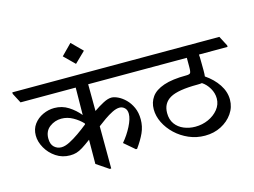

<svg xmlns="http://www.w3.org/2000/svg" viewBox="-137 -1019 1614 1220"><g transform="rotate(-15 670.0 -409.0)"><path d="M645 -68H637L568 -127Q603 -168 627.5 -216Q652 -264 652 -297Q652 -323 637.5 -336.5Q623 -350 604 -350Q583 -350 556 -336.5Q529 -323 502 -304Q475 -285 453 -268L454 10H444L364 -44L365 -203Q330 -177 307.5 -163Q285 -149 266 -143.5Q247 -138 224 -138Q173 -138 132.5 -165Q92 -192 68.5 -233.5Q45 -275 45 -316Q45 -359 68 -390Q91 -421 127.5 -438Q164 -455 203 -455Q254 -455 295.5 -428.5Q337 -402 367 -365L369 -545H6L-28 -610V-620H757L791 -555V-545H451L452 -369Q485 -392 516.5 -408.5Q548 -425 571 -425Q589 -425 613.5 -413.5Q638 -402 661.5 -379Q685 -356 700.5 -322Q716 -288 716 -243Q716 -197 697.5 -156Q679 -115 645 -68ZM366 -304V-310Q340 -338 304 -358Q268 -378 229 -378Q186 -378 151.5 -352Q117 -326 117 -277Q117 -239 137 -220.5Q157 -202 184 -202Q208 -202 238.5 -217.5Q269 -233 302 -256Q335 -279 366 -304Z M410 -828 480 -758 410 -690 341 -758Z M1085 -37Q1029 -37 979.5 -58.5Q930 -80 892.5 -115.5Q855 -151 833.5 -194.5Q812 -238 812 -283Q812 -329 837 -364Q862 -399 918.5 -418.5Q975 -438 1068 -438Q1088 -438 1094 -445Q1100 -452 1100 -485V-545H769L735 -610V-620H1334L1368 -555V-545H1180Q1180 -541 1180 -536.5Q1180 -532 1181 -527Q1181 -511 1181.5 -489.5Q1182 -468 1182 -438Q1182 -414 1180 -401Q1233 -365 1264.5 -317.5Q1296 -270 1296 -218Q1296 -168 1267.5 -127Q1239 -86 1191.5 -61.5Q1144 -37 1085 -37ZM1151 -365Q1140 -363 1121 -363Q993 -363 940.5 -333Q888 -303 888 -238Q888 -195 909 -166Q930 -137 965 -122.5Q1000 -108 1040 -108Q1086 -108 1126 -126Q1166 -144 1191.5 -175.5Q1217 -207 1217 -247Q1217 -282 1198 -314.5Q1179 -347 1151 -365Z"/></g></svg>

Font: Tiro Devanagari Sanskrit
Style: Regular
Weight: 400
Designer: Devanagari: John Hudson & Fiona Ross. Latin: John Hudson.
Foundry: Tiro Typeworks Ltd.
Version: Version 1.52